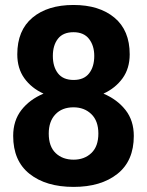

<svg xmlns="http://www.w3.org/2000/svg" viewBox="-20 -741 590 772"><path d="M276 10.5Q165 10.5 99 -41.8Q33 -94 33 -194.5Q33 -256 66 -298.5Q99 -341 155 -364.5Q106 -387 77.8 -426.5Q49.5 -466 49.5 -522.5Q49.5 -619 110.5 -670Q171.5 -721 275.5 -721Q379 -721 440.2 -670Q501.5 -619 501.5 -522.5Q501.5 -466 472.8 -426.2Q444 -386.5 396 -364.5Q451.5 -341 484.8 -298.5Q518 -256 518 -194.5Q518 -94 452 -41.8Q386 10.5 276 10.5ZM276 -419.5Q317.5 -419.5 338.2 -446Q359 -472.5 359 -516Q359 -557.5 338 -584.5Q317 -611.5 275.5 -611.5Q233.5 -611.5 213 -585.2Q192.5 -559 192.5 -516Q192.5 -472.5 213.2 -446Q234 -419.5 276 -419.5ZM276 -99Q319.5 -99 347.5 -125.8Q375.5 -152.5 375.5 -204Q375.5 -255 347.2 -282.2Q319 -309.5 275.5 -309.5Q229.5 -309.5 202.8 -281.2Q176 -253 176 -204Q176 -152 203.8 -125.5Q231.5 -99 276 -99Z"/></svg>

Font: Roberto Sans
Style: Bold
Weight: 700
Designer: Google (font) & Cristiano Sobral (main changes)
Version: Version 1.000;October 12, 2021;FontCreator 14.0.0.2814 64-bi